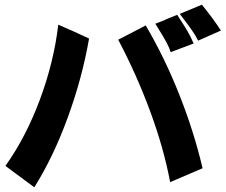

<svg xmlns="http://www.w3.org/2000/svg" viewBox="-20 -738 960 817"><path d="M877 -589 823 -565Q813 -586 796.5 -609.5Q780 -633 760 -659L745 -679L839 -718Q888 -658 920 -608Q912 -604 877 -589ZM706 -516Q701 -534 688.5 -557.5Q676 -581 652 -619L641 -637Q658 -643 670.5 -648.5Q683 -654 692 -658L734 -675Q764 -629 777.5 -606Q791 -583 804 -553ZM3 -32Q90 -154 149.5 -313.5Q209 -473 228 -633Q250 -624 294 -604L359 -574Q330 -407 268.5 -238.5Q207 -70 126 59ZM704 37Q677 -107 619.5 -263Q562 -419 483 -569L568 -613L600 -630Q681 -492 743.5 -334Q806 -176 842 -22Z"/></svg>

Font: BM Euljiro oraeorae
Style: Regular
Weight: 400
Designer: Bongjin Kim; Bomjun Kim; Myungsoo Han; Hyesun Chae; Mikyoung Jeong; Wujin Sim; Minjae Kang; Suwha Jang;
Foundry: Sandoll Inc.
Version: Version 1.000;hotconv 1.0.109;makeexe 2.5.65596